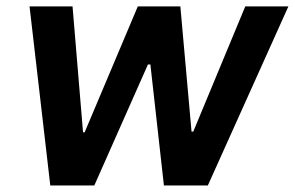

<svg xmlns="http://www.w3.org/2000/svg" viewBox="-20 -565 899 585"><path d="M133.2 0H267.4L430.8 -368.6H438.2L479.4 0H613.3L858.7 -545.5H727.3L568.9 -164.1H563.6L529.5 -545.5H399.9L237.9 -161.9H233L201 -545.5H70Z"/></svg>

Font: Margiela Sans Semi Bold
Style: Italic
Weight: 600
Italic angle: -9.39999°
Designer: Stefan Endress, Andreas Faust
Version: Version 1.100;FEAKit 1.0